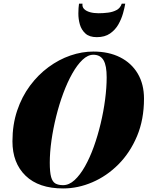

<svg xmlns="http://www.w3.org/2000/svg" viewBox="-20 -1050 830 1080"><path d="M335 10Q198 10 124 -61.5Q50 -133 50 -255Q50 -349 76.5 -427.8Q103 -506.5 148.8 -568Q194.5 -629.5 253 -672.5Q311.5 -715.5 376.2 -737.8Q441 -760 505 -760Q591.5 -760 655.5 -727.8Q719.5 -695.5 754.8 -636Q790 -576.5 790 -495Q790 -377.5 750.8 -284.2Q711.5 -191 646 -125.2Q580.5 -59.5 499.5 -24.8Q418.5 10 335 10ZM335 -8.5Q368.5 -8.5 399.5 -37Q430.5 -65.5 458 -114.2Q485.5 -163 507.8 -225Q530 -287 546.2 -355Q562.5 -423 571.2 -490Q580 -557 580 -615Q580 -647.5 575.8 -671.5Q571.5 -695.5 562.5 -711Q553.5 -726.5 539.2 -734.2Q525 -742 505 -742Q474 -742 444 -713.5Q414 -685 386.5 -636.2Q359 -587.5 336 -525.5Q313 -463.5 296 -395.2Q279 -327 269.5 -260Q260 -193 260 -135Q260 -81.5 267.5 -54.5Q275 -27.5 291.5 -18Q308 -8.5 335 -8.5ZM524.5 -841Q483 -841 460.5 -861.5Q438 -882 429.2 -912.5Q420.5 -943 420.8 -975Q421 -1007 424.5 -1029.5H444Q441.5 -1011 453.2 -999.2Q465 -987.5 486.2 -981.5Q507.5 -975.5 534.5 -975.5Q561.5 -975.5 588.5 -979Q615.5 -982.5 636.2 -993.8Q657 -1005 665 -1029.5H684.5Q681 -1007 672 -975Q663 -943 645.8 -912.5Q628.5 -882 599 -861.5Q569.5 -841 524.5 -841Z"/></svg>

Font: Bodoni Moda 11pt Black
Style: Italic
Weight: 900
Italic angle: -13°
Designer: Owen Earl
Foundry: indestructible type
Version: Version 2.004